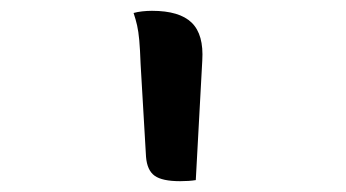

<svg xmlns="http://www.w3.org/2000/svg" viewBox="-20 -774 640 355"><path d="M342 -441Q336 -440 328.5 -439.5Q321 -439 313 -439Q280 -439 266 -449Q252 -459 250 -484L240 -655Q239 -683 237.5 -699.5Q236 -716 233.5 -727Q231 -738 227 -750Q234 -752 243 -753Q252 -754 261 -754Q312 -754 334.5 -732Q357 -710 354 -662Z"/></svg>

Font: Recursive Monospace Casual
Style: Regular
Weight: 400
Version: Version 1.047